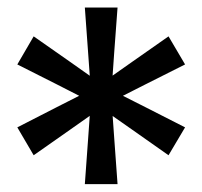

<svg xmlns="http://www.w3.org/2000/svg" viewBox="-20 -766 526 499"><path d="M418 -362.5Q371 -395.5 324.2 -428.5Q277.5 -461.5 230 -494.5Q179 -520.5 127.5 -546.8Q76 -573 25 -598.5L67.5 -671.5Q115 -638.5 161.8 -605.5Q208.5 -572.5 256 -539Q307 -513.5 358.5 -487.2Q410 -461 461 -435ZM67.5 -362.5 25 -435Q76 -461.5 127.5 -487.5Q179 -513.5 230 -539.5Q277.5 -573 324.2 -605.8Q371 -638.5 418 -671.5L461 -598.5Q409.5 -573 358.2 -546.8Q307 -520.5 256 -495Q209 -462 162 -428.8Q115 -395.5 67.5 -362.5ZM200.5 -287.5Q204.5 -345 208.8 -402.2Q213 -459.5 217 -517.5Q213 -574.5 208.8 -632Q204.5 -689.5 200.5 -746.5H285.5Q281 -689.5 277 -632Q273 -574.5 269 -517.5Q273 -459.5 277.2 -402.2Q281.5 -345 285.5 -287.5Z"/></svg>

Font: Commissioner Thin SemiBold
Style: Regular
Weight: 600
Version: Version 1.000